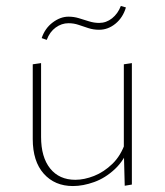

<svg xmlns="http://www.w3.org/2000/svg" viewBox="-20 -622 553 645"><path d="M225 3Q164 3 127 -38.5Q90 -80 90 -155V-406L118 -410V-162Q118 -94 148.5 -56Q179 -18 233 -18Q263 -18 296 -31Q329 -44 357.5 -71.5Q386 -99 401 -143L415 -131Q398 -84 366 -54Q334 -24 296.5 -10.5Q259 3 225 3ZM399 2 396 -115V-406L423 -410V-2ZM137 -488 120 -494Q131 -527 157 -546.5Q183 -566 210 -566Q228 -566 244.5 -561Q261 -556 278.5 -550.5Q296 -545 313 -545Q337 -545 356.5 -560.5Q376 -576 386 -602L403 -597Q393 -563 368 -542.5Q343 -522 313 -522Q294 -522 277 -527.5Q260 -533 244 -538.5Q228 -544 210 -544Q187 -544 167 -529.5Q147 -515 137 -488Z"/></svg>

Font: Ysabeau Office Thin
Style: Regular
Weight: 250
Designer: Christian Thalmann (Catharsis Fonts)
Version: Version 2.001;gftools[0.9.30]; featfreeze: tnum,lnum,ss02